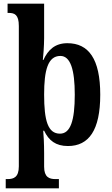

<svg xmlns="http://www.w3.org/2000/svg" viewBox="-20 -780 604 1040"><path d="M11 240H299V190H280C247 190 219 180 219 123V49C219 1 216 -58 214 -72H219C244 -19 282 11 348 11C461 11 523 -74 523 -267C523 -461 460 -546 345 -546C278 -546 240 -510 215 -455H212C214 -466 219 -535 219 -573V-760H21V-710H27C59 -710 82 -701 82 -639V121C82 180 54 190 22 190H11ZM305 -56C239 -56 219 -127 219 -268C219 -399 239 -477 307 -477C362 -477 385 -402 385 -267C385 -128 362 -56 305 -56Z"/></svg>

Font: Noto Serif Tamil Condensed
Style: Bold
Weight: 700
Width: 3
Designer: Indian Type Foundry, Tom Grace, and the Monotype Design Team
Foundry: Monotype Imaging Inc.
Version: Version 2.004